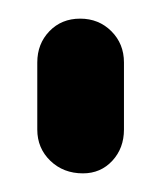

<svg xmlns="http://www.w3.org/2000/svg" viewBox="-20 -743 178 206"><path d="M20 -676Q20 -696 33 -709.5Q46 -723 66 -723Q86 -723 99.5 -709.5Q113 -696 113 -676V-604Q113 -584 100.5 -570.5Q88 -557 69 -557Q48 -557 34 -570.5Q20 -584 20 -604Z"/></svg>

Font: VDS
Style: Regular
Weight: 400
Designer: artmaker
Foundry: artmaker
Version: Version 1.000 2009 initial release